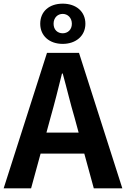

<svg xmlns="http://www.w3.org/2000/svg" viewBox="-24 -1030 689 1050"><path d="M319 -790C391 -790 443 -834 443 -900C443 -968 391 -1010 319 -1010C246 -1010 196 -968 196 -900C196 -834 246 -790 319 -790ZM319 -848C291 -848 269 -867 269 -900C269 -933 291 -954 319 -954C346 -954 369 -933 369 -900C369 -867 346 -848 319 -848ZM-4 0H146L198 -190H437L489 0H645L408 -741H233ZM230 -305 252 -386C274 -463 295 -547 315 -628H319C341 -549 361 -463 384 -386L406 -305Z"/></svg>

Font: Noto Sans JP
Style: Bold
Weight: 700
Designer: Ryoko NISHIZUKA 西塚涼子 (kana, bopomofo & ideographs); Paul D. Hunt (Latin, Greek & Cyrillic); Sandoll Communications 산돌커뮤니
Foundry: Adobe
Version: Version 2.004;hotconv 1.0.118;makeotfexe 2.5.65603